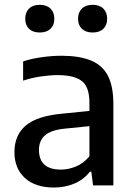

<svg xmlns="http://www.w3.org/2000/svg" viewBox="-20 -790 568 818"><path d="M210 9Q131 9 86.2 -31.5Q41.5 -72 41.5 -142Q41.5 -214.5 90.2 -255.5Q139 -296.5 247.5 -306L361 -317.5V-352Q361 -420.5 328 -445.2Q295 -470 225.5 -470Q194.5 -470 155.5 -464.5Q116.5 -459 78.5 -446.5V-528.5Q115 -540.5 159 -546.5Q203 -552.5 241.5 -552.5Q316 -552.5 365.2 -533.2Q414.5 -514 438.8 -469Q463 -424 463 -346V0H376.5L369 -58.5H363Q337 -25 296.8 -8Q256.5 9 210 9ZM146 -151.5Q146 -67.5 239.5 -67.5Q271.5 -67.5 303.2 -80.5Q335 -93.5 361 -124V-252.5L256.5 -242Q197.5 -236 171.8 -213.5Q146 -191 146 -151.5ZM374.5 -651.5Q345.5 -651.5 329 -667.2Q312.5 -683 312.5 -710Q312.5 -737.5 329 -753.5Q345.5 -769.5 374.5 -769.5Q404 -769.5 420.2 -753.5Q436.5 -737.5 436.5 -710Q436.5 -683 420.2 -667.2Q404 -651.5 374.5 -651.5ZM149.5 -651.5Q120 -651.5 103.8 -667.2Q87.5 -683 87.5 -710Q87.5 -737.5 103.8 -753.5Q120 -769.5 149.5 -769.5Q178.5 -769.5 195 -753.5Q211.5 -737.5 211.5 -710Q211.5 -683 195 -667.2Q178.5 -651.5 149.5 -651.5Z"/></svg>

Font: Encode Sans Md
Style: Regular
Weight: 500
Designer: Multiple Designers
Foundry: Impallari Type
Version: Version 3.002; ttfautohint (v1.8.3) -l 8 -r 50 -G 200 -x 14 